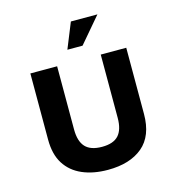

<svg xmlns="http://www.w3.org/2000/svg" viewBox="-105 -776 805 880"><g transform="rotate(-15 297.5 -335.5)"><path d="M300 15Q231 15 179 -7.5Q127 -30 98.5 -75Q70 -120 70 -190V-504H197V-204Q197 -148 222 -121Q247 -94 301 -94Q355 -94 379.5 -121Q404 -148 404 -204V-504H525V-190Q525 -86 465 -35.5Q405 15 300 15ZM262 -565 311 -686H437L334 -565Z"/></g></svg>

Font: Maven Pro SemiBold
Style: Regular
Weight: 600
Designer: Joe Prince
Foundry: Joe Prince
Version: Version 2.103